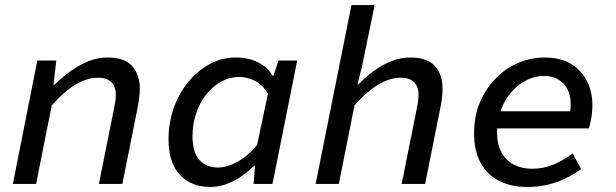

<svg xmlns="http://www.w3.org/2000/svg" viewBox="-20 -729 2440 761"><path d="M31 0 128 -489H203L192 -393H196Q224 -421 257.5 -445.5Q291 -470 328.5 -485.5Q366 -501 408 -501Q472 -501 503 -468Q534 -435 534 -378Q534 -358 531.5 -338.5Q529 -319 525 -300L465 0H372L430 -289Q434 -308 436.5 -323Q439 -338 439 -353Q439 -386 421 -403.5Q403 -421 369 -421Q324 -421 277.5 -392.5Q231 -364 185 -311L123 0Z M813 12Q738 12 693 -36Q648 -84 648 -176Q648 -242 668.5 -300.5Q689 -359 726 -404Q763 -449 811 -475Q859 -501 915 -501Q966 -501 1003.5 -481.5Q1041 -462 1060 -429H1064L1084 -489H1158L1060 0H985L991 -72H987Q950 -34 904.5 -11Q859 12 813 12ZM844 -65Q880 -65 921 -87.5Q962 -110 999 -154L1042 -358Q1020 -394 989.5 -409Q959 -424 928 -424Q890 -424 856 -405Q822 -386 796.5 -353.5Q771 -321 757 -278.5Q743 -236 743 -189Q743 -125 770.5 -95Q798 -65 844 -65Z M1231 0 1373 -709H1465L1414 -462L1397 -395H1401Q1429 -424 1462 -448Q1495 -472 1531 -486.5Q1567 -501 1608 -501Q1672 -501 1703 -468Q1734 -435 1734 -378Q1734 -358 1731.5 -338.5Q1729 -319 1725 -300L1665 0H1572L1630 -289Q1634 -308 1636.5 -323Q1639 -338 1639 -353Q1639 -386 1621 -403.5Q1603 -421 1569 -421Q1524 -421 1477.5 -392.5Q1431 -364 1385 -311L1323 0Z M2069 12Q2006 12 1958.5 -12Q1911 -36 1885 -83.5Q1859 -131 1859 -201Q1859 -267 1881.5 -321.5Q1904 -376 1943 -416.5Q1982 -457 2032.5 -479Q2083 -501 2139 -501Q2229 -501 2278.5 -447.5Q2328 -394 2328 -312Q2328 -285 2323 -258Q2318 -231 2314 -220H1929L1940 -288H2270L2236 -271Q2239 -282 2240.5 -293Q2242 -304 2242 -315Q2242 -368 2213 -398Q2184 -428 2135 -428Q2102 -428 2069.5 -412.5Q2037 -397 2010.5 -368Q1984 -339 1967 -298Q1950 -257 1950 -205Q1950 -157 1967.5 -125Q1985 -93 2016.5 -76.5Q2048 -60 2089 -60Q2135 -60 2175.5 -77.5Q2216 -95 2250 -121L2283 -59Q2245 -29 2189.5 -8.5Q2134 12 2069 12Z"/></svg>

Font: Source Code Pro ExtraLight Medium
Style: Italic
Weight: 500
Italic angle: -11°
Monospace: yes
Version: Version 1.016;hotconv 1.0.116;makeotfexe 2.5.65601